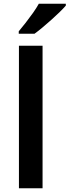

<svg xmlns="http://www.w3.org/2000/svg" viewBox="-20 -1004 371 1024"><path d="M207 0H81V-760H207ZM331 -974Q319 -960 298.5 -940Q278 -920 253.5 -898Q229 -876 205.5 -856.5Q182 -837 164 -824H80V-837Q96 -856 116 -881.5Q136 -907 155.5 -934.5Q175 -962 187 -984H331Z"/></svg>

Font: Noto Sans Cham SemiBold
Style: Regular
Weight: 600
Version: Version 2.002